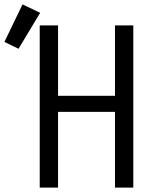

<svg xmlns="http://www.w3.org/2000/svg" viewBox="-92 -850 712 870"><path d="M88 0V-735H171V-416H429V-735H512V0H429V-343H171V0ZM-8 -629 -72 -660 10 -830 90 -792Z"/></svg>

Font: Iosevka Custom Extended
Style: Regular
Weight: 400
Width: 7
Monospace: yes
Designer: Belleve Invis
Foundry: Belleve Invis
Version: Version 11.2.4; ttfautohint (v1.8.4)